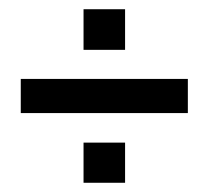

<svg xmlns="http://www.w3.org/2000/svg" viewBox="-20 -521 452 416"><path d="M161 -212H251V-125H161ZM161 -501H251V-413H161ZM25 -276V-350H387V-276Z"/></svg>

Font: Teko Regular
Style: Regular
Weight: 400
Designer: Manushi Parikh, Jonny Pinhorn
Foundry: Indian Type Foundry
Version: Version 1.105;PS 1.0;hotconv 1.0.78;makeotf.lib2.5.61930; tt